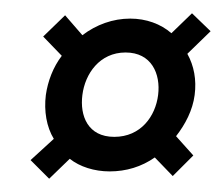

<svg xmlns="http://www.w3.org/2000/svg" viewBox="-20 -273 337 289"><path d="M104 -130C108 -162 130 -194 169 -194C208 -194 222 -162 218 -130C214 -98 192 -67 152 -67C112 -67 100 -99 104 -130ZM271 -39 245 -68C259 -86 270 -107 273 -130C276 -153 272 -174 262 -192L297 -226L269 -253L238 -223C222 -237 200 -245 176 -245C150 -245 125 -236 104 -220L78 -250L45 -218L73 -189C60 -172 52 -151 49 -130C46 -106 50 -82 61 -64L26 -32L54 -4L85 -34C100 -22 122 -15 145 -15C170 -15 193 -22 213 -36L240 -8Z"/></svg>

Font: Hussar Tani
Style: DwaKurs
Weight: 700
Foundry: Cannot Into Space Fonts
Version: Version 0.92